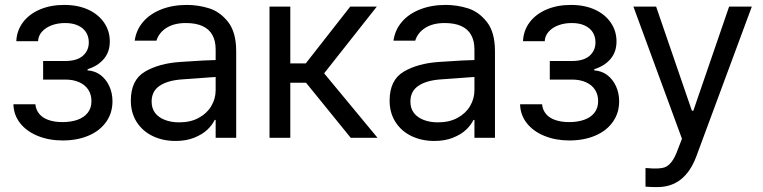

<svg xmlns="http://www.w3.org/2000/svg" viewBox="-20 -557 3084 776"><path d="M232.4 -63.5Q266.6 -63.5 293 -72.8Q319.3 -82 334.5 -101.1Q349.6 -120.1 349.6 -148.4Q349.6 -174.8 336.9 -194.3Q324.2 -213.9 300.3 -224.6Q276.4 -235.4 244.1 -235.4H154.3V-310.5H244.1Q291 -310.5 314.9 -331.5Q338.9 -352.5 338.9 -385.7Q338.9 -409.2 327.6 -426.8Q316.4 -444.3 294.9 -454.1Q273.4 -463.9 243.2 -463.9Q212.9 -463.9 188.5 -454.6Q164.1 -445.3 149.4 -428.7Q134.8 -412.1 133.8 -390.6H45.9Q47.9 -433.6 72.8 -466.8Q97.7 -500 141.1 -518.6Q184.6 -537.1 239.3 -537.1Q294.9 -537.1 336.4 -518.1Q377.9 -499 400.9 -465.3Q423.8 -431.6 423.8 -389.6Q423.8 -346.7 399.4 -318.4Q375 -290 334 -277.3V-272.5Q364.3 -270.5 386.7 -253.4Q409.2 -236.3 421.9 -208.5Q434.6 -180.7 434.6 -147.5Q434.6 -100.6 409.2 -64.5Q383.8 -28.3 337.9 -8.8Q292 10.7 233.4 10.7Q177.7 10.7 132.3 -7.8Q86.9 -26.4 61 -59.6Q35.2 -92.8 34.2 -135.7H123Q125 -113.3 138.7 -96.7Q152.3 -80.1 176.8 -71.8Q201.2 -63.5 232.4 -63.5Z M773.4 -240.2 717.8 -236.3Q658.2 -232.4 625.5 -210.4Q592.8 -188.5 592.8 -146.5Q592.8 -119.1 606.9 -100.6Q621.1 -82 646.5 -72.3Q671.9 -62.5 704.1 -62.5Q750 -62.5 783.2 -80.6Q816.4 -98.6 834 -128.4Q851.6 -158.2 851.6 -192.4V-357.4Q851.6 -391.6 838.4 -415.5Q825.2 -439.5 798.3 -451.7Q771.5 -463.9 731.4 -463.9Q683.6 -463.9 652.8 -444.3Q622.1 -424.8 612.3 -392.6H524.4Q530.3 -435.5 558.1 -468.3Q585.9 -501 631.8 -519Q677.7 -537.1 735.4 -537.1Q781.2 -537.1 825.2 -523.4Q869.1 -509.8 901.9 -468.3Q934.6 -426.8 934.6 -349.6V0H851.6V-72.3H847.7Q837.9 -51.8 817.9 -32.7Q797.9 -13.7 765.1 -0.5Q732.4 12.7 689.5 12.7Q638.7 12.7 597.7 -6.8Q556.6 -26.4 532.7 -63.5Q508.8 -100.6 508.8 -150.4Q508.8 -233.4 565.4 -267.1Q622.1 -300.8 708 -306.6Q717.8 -307.6 801.8 -312.5L857.4 -314.5L858.4 -246.1Q849.6 -246.1 773.4 -240.2Z M1069.3 -530.3H1153.3V-300.8H1215.8L1395.5 -530.3H1502.9L1290 -260.7L1505.9 0H1397.5L1216.8 -222.7H1153.3V0H1069.3Z M1819.3 -240.2 1763.7 -236.3Q1704.1 -232.4 1671.4 -210.4Q1638.7 -188.5 1638.7 -146.5Q1638.7 -119.1 1652.8 -100.6Q1667 -82 1692.4 -72.3Q1717.8 -62.5 1750 -62.5Q1795.9 -62.5 1829.1 -80.6Q1862.3 -98.6 1879.9 -128.4Q1897.5 -158.2 1897.5 -192.4V-357.4Q1897.5 -391.6 1884.3 -415.5Q1871.1 -439.5 1844.2 -451.7Q1817.4 -463.9 1777.3 -463.9Q1729.5 -463.9 1698.7 -444.3Q1668 -424.8 1658.2 -392.6H1570.3Q1576.2 -435.5 1604 -468.3Q1631.8 -501 1677.7 -519Q1723.6 -537.1 1781.2 -537.1Q1827.1 -537.1 1871.1 -523.4Q1915 -509.8 1947.8 -468.3Q1980.5 -426.8 1980.5 -349.6V0H1897.5V-72.3H1893.6Q1883.8 -51.8 1863.8 -32.7Q1843.8 -13.7 1811 -0.5Q1778.3 12.7 1735.4 12.7Q1684.6 12.7 1643.6 -6.8Q1602.5 -26.4 1578.6 -63.5Q1554.7 -100.6 1554.7 -150.4Q1554.7 -233.4 1611.3 -267.1Q1668 -300.8 1753.9 -306.6Q1763.7 -307.6 1847.7 -312.5L1903.3 -314.5L1904.3 -246.1Q1895.5 -246.1 1819.3 -240.2Z M2280.3 -63.5Q2314.5 -63.5 2340.8 -72.8Q2367.2 -82 2382.3 -101.1Q2397.5 -120.1 2397.5 -148.4Q2397.5 -174.8 2384.8 -194.3Q2372.1 -213.9 2348.1 -224.6Q2324.2 -235.4 2292 -235.4H2202.1V-310.5H2292Q2338.9 -310.5 2362.8 -331.5Q2386.7 -352.5 2386.7 -385.7Q2386.7 -409.2 2375.5 -426.8Q2364.3 -444.3 2342.8 -454.1Q2321.3 -463.9 2291 -463.9Q2260.7 -463.9 2236.3 -454.6Q2211.9 -445.3 2197.3 -428.7Q2182.6 -412.1 2181.6 -390.6H2093.8Q2095.7 -433.6 2120.6 -466.8Q2145.5 -500 2189 -518.6Q2232.4 -537.1 2287.1 -537.1Q2342.8 -537.1 2384.3 -518.1Q2425.8 -499 2448.7 -465.3Q2471.7 -431.6 2471.7 -389.6Q2471.7 -346.7 2447.3 -318.4Q2422.9 -290 2381.8 -277.3V-272.5Q2412.1 -270.5 2434.6 -253.4Q2457 -236.3 2469.7 -208.5Q2482.4 -180.7 2482.4 -147.5Q2482.4 -100.6 2457 -64.5Q2431.6 -28.3 2385.7 -8.8Q2339.8 10.7 2281.2 10.7Q2225.6 10.7 2180.2 -7.8Q2134.8 -26.4 2108.9 -59.6Q2083 -92.8 2082 -135.7H2170.9Q2172.9 -113.3 2186.5 -96.7Q2200.2 -80.1 2224.6 -71.8Q2249 -63.5 2280.3 -63.5Z M2588.9 197.3V122.1L2604.5 123Q2612.3 124 2629.9 124Q2651.4 124 2665.5 119.6Q2679.7 115.2 2693.8 97.7Q2708 80.1 2720.7 43.9L2736.3 3.9L2540 -530.3H2631.8L2776.4 -109.4H2782.2L2926.8 -530.3H3018.6L2793.9 76.2Q2770.5 137.7 2731.4 168.5Q2692.4 199.2 2635.7 199.2Q2610.4 199.2 2588.9 197.3Z"/></svg>

Font: Pretendard Std Variable
Style: Regular
Weight: 400
Designer: Base glyphs from Inter by Rasmus Andersson; Hangeul glyphs from Noto Sans CJK(Source Han Sans) by Jang Soo-young and Kan
Foundry: Kil Hyung-jin
Version: Version 1.309;Glyphs 3.2 (3225)